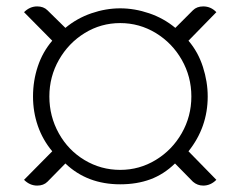

<svg xmlns="http://www.w3.org/2000/svg" viewBox="-20 -652 750 599"><path d="M184 -142 128 -85Q116 -73 96 -73Q73 -73 55 -91L143 -180Q113 -216 98 -259.5Q83 -303 83 -351Q83 -400 98 -445Q113 -490 143 -525L55 -614Q73 -632 96 -632Q116 -632 128 -620L184 -565Q220 -595 265 -610.5Q310 -626 355 -626Q400 -626 445.5 -610.5Q491 -595 527 -565L582 -620Q594 -632 614 -632Q638 -632 655 -614L568 -525Q598 -490 613 -443.5Q628 -397 628 -351Q628 -255 568 -180L655 -91Q637 -73 614 -73Q596 -73 582 -85L526 -142Q491 -108 449 -92.5Q407 -77 355 -77Q252 -77 184 -142ZM577 -351Q577 -413 547 -465.5Q517 -518 466 -549Q415 -580 355 -580Q295 -580 244.5 -549Q194 -518 164 -465.5Q134 -413 134 -351Q134 -289 163.5 -236Q193 -183 244 -152.5Q295 -122 355 -122Q415 -122 466 -153Q517 -184 547 -236.5Q577 -289 577 -351Z"/></svg>

Font: K2D Thin
Style: Regular
Weight: 100
Designer: Katatrad Aksorn Co.,Ltd.
Foundry: Cadson Demak Co.,Ltd.
Version: Version 1.000; ttfautohint (v1.6)